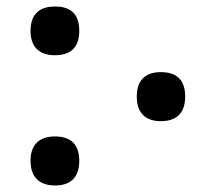

<svg xmlns="http://www.w3.org/2000/svg" viewBox="-20 -563 664 591"><path d="M149 -393C191 -393 224 -411 224 -468C224 -526 191 -543 149 -543C109 -543 74 -526 74 -468C74 -411 109 -393 149 -393ZM475 -190C517 -190 550 -209 550 -266C550 -323 517 -341 475 -341C435 -341 401 -323 401 -266C401 -209 435 -190 475 -190ZM149 8C191 8 224 -11 224 -68C224 -125 191 -143 149 -143C109 -143 74 -125 74 -68C74 -11 109 8 149 8Z"/></svg>

Font: Noto Serif SemiBold
Style: Regular
Weight: 600
Designer: Monotype Design Team
Foundry: Monotype Imaging Inc.
Version: Version 2.013